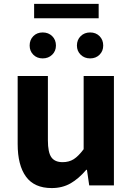

<svg xmlns="http://www.w3.org/2000/svg" viewBox="-20 -953 682 987"><path d="M70.8 -212.4V-562.4H226.2V-231.6Q226.2 -169.8 244 -144.6Q261.8 -119.4 301.8 -119.4Q334.6 -119.4 358.7 -134.5Q382.8 -149.6 410 -186V-562.4H565.6V0H438.6L427 -80H423.4Q384.4 -34.2 342.3 -10.2Q300.2 13.8 245.8 13.8Q156.4 13.8 113.6 -44.9Q70.8 -103.6 70.8 -212.4ZM132.4 -718.8Q132.4 -748.2 151.3 -767.2Q170.2 -786.2 199.4 -786.2Q229 -786.2 248.3 -767.3Q267.6 -748.4 267.6 -718.8Q267.6 -690.6 248.2 -671.7Q228.8 -652.8 199.4 -652.8Q170.2 -652.8 151.3 -671.7Q132.4 -690.6 132.4 -718.8ZM487.2 -933V-859H155.4V-933ZM375.4 -718.8Q375.4 -748.2 394.7 -767.2Q414 -786.2 443.4 -786.2Q472.8 -786.2 491.7 -767.2Q510.6 -748.2 510.6 -718.8Q510.6 -690.6 491.7 -671.7Q472.8 -652.8 443.4 -652.8Q414 -652.8 394.7 -671.7Q375.4 -690.6 375.4 -718.8Z"/></svg>

Font: 寒蝉端黑体 Light
Style: Regular
Weight: 300
Designer: ChillDuanSans {Warren2060}; 
Source Han Sans {Ryoko NISHIZUKA 西塚涼子 (kana, bopomofo & ideographs); Paul D. Hunt (Latin, G
Foundry: ChillType&Adobe
Version: Version 1.300;Glyphs 3.3 (3306)